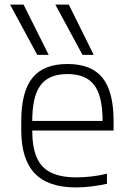

<svg xmlns="http://www.w3.org/2000/svg" viewBox="-20 -810 590 840"><path d="M143 -570 24 -790H83L193 -570ZM341 -570 222 -790H281L390 -570ZM312 10Q191 10 132 -51.5Q73 -113 73 -240V-280Q73 -409 122 -469.5Q171 -530 275 -530Q380 -530 428.5 -469.5Q477 -409 477 -280V-239H98V-281H444L429 -265V-279Q429 -389 392.5 -437.5Q356 -486 275 -486Q194 -486 157.5 -437.5Q121 -389 121 -279V-241Q121 -167 140.5 -121.5Q160 -76 203 -55Q246 -34 314 -34Q346 -34 380.5 -38Q415 -42 448 -50V-6Q417 1 381.5 5.5Q346 10 312 10Z"/></svg>

Font: M PLUS Code Latin SemiExpanded Light
Style: Regular
Weight: 300
Width: 6
Designer: Coji Morishita
Foundry: UNDERFOREST DESIGN
Version: Version 1.002; ttfautohint (v1.8.3)